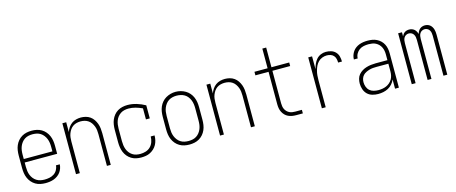

<svg xmlns="http://www.w3.org/2000/svg" viewBox="-44 -1329 4588 1931"><g transform="rotate(-15 2250.0 -363.5)"><path d="M251 8Q224 8 197.5 2.5Q171 -3 148 -16.5Q125 -30 107.5 -50.5Q90 -71 79.5 -95.5Q69 -120 65 -146.5Q61 -173 61 -200V-330Q61 -357 65 -383.5Q69 -410 79.5 -434.5Q90 -459 107.5 -479.5Q125 -500 148 -513.5Q171 -527 197 -532.5Q223 -538 250 -538Q277 -538 303 -532.5Q329 -527 352 -513.5Q375 -500 392.5 -479.5Q410 -459 420.5 -434.5Q431 -410 435 -383.5Q439 -357 439 -330V-247H101V-200Q101 -178 104 -156.5Q107 -135 115 -115Q123 -95 136.5 -78Q150 -61 168.5 -49.5Q187 -38 208 -33.5Q229 -29 251 -29Q276 -29 301.5 -34Q327 -39 348.5 -53Q370 -67 383 -90Q396 -113 397 -138H437Q436 -116 428.5 -95Q421 -74 408 -56.5Q395 -39 376.5 -26Q358 -13 337.5 -5.5Q317 2 295 5Q273 8 251 8ZM399 -283V-330Q399 -352 396 -373Q393 -394 385 -414Q377 -434 363.5 -451.5Q350 -469 332 -480.5Q314 -492 293 -496.5Q272 -501 250 -501Q228 -501 207 -496.5Q186 -492 168 -480.5Q150 -469 136.5 -451.5Q123 -434 115 -414Q107 -394 104 -373Q101 -352 101 -330V-283Z M569 0V-530H609V-428Q617 -452 631.5 -473.5Q646 -495 666.5 -510Q687 -525 712 -531.5Q737 -538 763 -538Q788 -538 813 -531.5Q838 -525 858.5 -510.5Q879 -496 893.5 -474.5Q908 -453 916.5 -429.5Q925 -406 928 -380.5Q931 -355 931 -330V0H891V-330Q891 -351 888.5 -372Q886 -393 878.5 -412.5Q871 -432 859 -449.5Q847 -467 829.5 -479Q812 -491 791.5 -496Q771 -501 750 -501Q729 -501 708.5 -496Q688 -491 670.5 -479Q653 -467 641 -449.5Q629 -432 621.5 -412.5Q614 -393 611.5 -372Q609 -351 609 -330V0Z M1247 8Q1221 8 1195 2.5Q1169 -3 1146 -17Q1123 -31 1106 -51.5Q1089 -72 1079 -96.5Q1069 -121 1065 -147.5Q1061 -174 1061 -200V-330Q1061 -356 1065 -382.5Q1069 -409 1079 -433Q1089 -457 1106 -478Q1123 -499 1145.5 -512.5Q1168 -526 1194 -532Q1220 -538 1247 -538Q1295 -538 1341.5 -524Q1388 -510 1431 -486V-350H1391V-465Q1357 -481 1321 -491Q1285 -501 1248 -501Q1227 -501 1205.5 -496Q1184 -491 1166.5 -479.5Q1149 -468 1135.5 -451Q1122 -434 1114.5 -414Q1107 -394 1104 -372.5Q1101 -351 1101 -330V-200Q1101 -179 1104 -157.5Q1107 -136 1114.5 -116Q1122 -96 1135 -79Q1148 -62 1166 -50Q1184 -38 1205 -33.5Q1226 -29 1247 -29Q1276 -29 1304 -37.5Q1332 -46 1352.5 -66Q1373 -86 1383 -114Q1393 -142 1393 -171Q1393 -171 1393 -171.5Q1393 -172 1393 -172H1433Q1433 -171 1433 -171Q1433 -171 1433 -170Q1433 -146 1427.5 -122Q1422 -98 1410.5 -77Q1399 -56 1381 -39Q1363 -22 1341.5 -11Q1320 0 1296 4Q1272 8 1247 8Z M1750 8Q1723 8 1697 2.5Q1671 -3 1648 -16.5Q1625 -30 1607.5 -50.5Q1590 -71 1579.5 -95.5Q1569 -120 1565 -146.5Q1561 -173 1561 -200V-330Q1561 -357 1565 -383.5Q1569 -410 1579.5 -434.5Q1590 -459 1607.5 -479.5Q1625 -500 1648 -513.5Q1671 -527 1697 -534Q1723 -541 1750 -541Q1777 -541 1803 -534Q1829 -527 1852 -513.5Q1875 -500 1892.5 -479.5Q1910 -459 1920.5 -434.5Q1931 -410 1935 -383.5Q1939 -357 1939 -330V-200Q1939 -173 1935 -146.5Q1931 -120 1920.5 -95.5Q1910 -71 1892.5 -50.5Q1875 -30 1852 -16.5Q1829 -3 1803 2.5Q1777 8 1750 8ZM1750 -29Q1772 -29 1793 -33.5Q1814 -38 1832 -49.5Q1850 -61 1863.5 -78.5Q1877 -96 1885 -116Q1893 -136 1896 -157Q1899 -178 1899 -200V-330Q1899 -352 1896 -373.5Q1893 -395 1885 -415Q1877 -435 1863.5 -452.5Q1850 -470 1831 -481Q1812 -492 1791 -496.5Q1770 -501 1748 -501Q1727 -501 1706 -496Q1685 -491 1667 -479.5Q1649 -468 1636 -450.5Q1623 -433 1615 -413.5Q1607 -394 1604 -372.5Q1601 -351 1601 -330V-200Q1601 -178 1604 -157Q1607 -136 1615 -116Q1623 -96 1636.5 -78.5Q1650 -61 1668 -49.5Q1686 -38 1707.5 -33.5Q1729 -29 1750 -29Z M2069 0V-530H2109V-428Q2117 -452 2131.5 -473.5Q2146 -495 2166.5 -510Q2187 -525 2212 -531.5Q2237 -538 2263 -538Q2288 -538 2313 -531.5Q2338 -525 2358.5 -510.5Q2379 -496 2393.5 -474.5Q2408 -453 2416.5 -429.5Q2425 -406 2428 -380.5Q2431 -355 2431 -330V0H2391V-330Q2391 -351 2388.5 -372Q2386 -393 2378.5 -412.5Q2371 -432 2359 -449.5Q2347 -467 2329.5 -479Q2312 -491 2291.5 -496Q2271 -501 2250 -501Q2229 -501 2208.5 -496Q2188 -491 2170.5 -479Q2153 -467 2141 -449.5Q2129 -432 2121.5 -412.5Q2114 -393 2111.5 -372Q2109 -351 2109 -330V0Z M2861 0Q2840 0 2819.5 -3.5Q2799 -7 2780 -16Q2761 -25 2746.5 -40Q2732 -55 2722.5 -74Q2713 -93 2709.5 -113.5Q2706 -134 2706 -155V-493H2569V-530H2706V-735H2746V-530H2931V-493H2746V-155Q2746 -139 2748.5 -123.5Q2751 -108 2757.5 -94Q2764 -80 2775 -68.5Q2786 -57 2800 -49.5Q2814 -42 2829.5 -39.5Q2845 -37 2861 -37H2931V0Z M3129 0V-530H3169V-397Q3176 -424 3187 -449.5Q3198 -475 3216 -495.5Q3234 -516 3260 -527Q3286 -538 3313 -538Q3341 -538 3367.5 -530Q3394 -522 3413 -502.5Q3432 -483 3439 -456Q3446 -429 3446 -402H3406Q3406 -421 3401.5 -440.5Q3397 -460 3384 -474.5Q3371 -489 3352 -495Q3333 -501 3313 -501Q3289 -501 3265.5 -492Q3242 -483 3224.5 -465.5Q3207 -448 3196.5 -425.5Q3186 -403 3179.5 -379Q3173 -355 3171 -330.5Q3169 -306 3169 -281V0Z M3714 8Q3684 8 3654 -0.5Q3624 -9 3602.5 -30Q3581 -51 3571 -81Q3561 -111 3561 -141Q3561 -166 3567.5 -190Q3574 -214 3589.5 -232.5Q3605 -251 3626.5 -264Q3648 -277 3671.5 -284Q3695 -291 3719.5 -294Q3744 -297 3768 -297H3891V-358Q3891 -377 3887.5 -396Q3884 -415 3875.5 -432.5Q3867 -450 3853.5 -463.5Q3840 -477 3823 -486Q3806 -495 3787 -498Q3768 -501 3748 -501Q3723 -501 3698 -496Q3673 -491 3652.5 -476.5Q3632 -462 3619.5 -439Q3607 -416 3607 -391H3567Q3567 -413 3574 -434Q3581 -455 3593.5 -473Q3606 -491 3624 -504Q3642 -517 3662.5 -524.5Q3683 -532 3704.5 -535Q3726 -538 3748 -538Q3773 -538 3797 -534Q3821 -530 3843 -519Q3865 -508 3882.5 -491Q3900 -474 3911 -452.5Q3922 -431 3926.5 -406.5Q3931 -382 3931 -358V0H3891V-96Q3881 -71 3862.5 -50Q3844 -29 3820 -16Q3796 -3 3769 2.5Q3742 8 3714 8ZM3727 -29Q3748 -29 3769 -32.5Q3790 -36 3809.5 -44.5Q3829 -53 3845 -67Q3861 -81 3871.5 -99Q3882 -117 3886.5 -138Q3891 -159 3891 -180V-260H3768Q3749 -260 3730 -258.5Q3711 -257 3692.5 -251.5Q3674 -246 3656.5 -237.5Q3639 -229 3626 -215Q3613 -201 3607 -182.5Q3601 -164 3601 -145Q3601 -120 3609.5 -96.5Q3618 -73 3636 -57Q3654 -41 3678.5 -35Q3703 -29 3727 -29Z M4065 0V-530H4105V-488Q4110 -499 4117.5 -509Q4125 -519 4135 -525.5Q4145 -532 4156.5 -535Q4168 -538 4180 -538Q4195 -538 4209 -533.5Q4223 -529 4234 -519.5Q4245 -510 4252 -497Q4259 -484 4263 -470Q4267 -484 4274 -497Q4281 -510 4292 -519.5Q4303 -529 4317 -533.5Q4331 -538 4345 -538Q4360 -538 4373.5 -533.5Q4387 -529 4398 -520Q4409 -511 4416.5 -498.5Q4424 -486 4428 -472.5Q4432 -459 4433.5 -445Q4435 -431 4435 -416V0H4395V-416Q4395 -431 4392.5 -446Q4390 -461 4382 -474Q4374 -487 4360.5 -494Q4347 -501 4333 -501Q4318 -501 4304.5 -494Q4291 -487 4283 -474Q4275 -461 4272.5 -446Q4270 -431 4270 -416V0H4230V-416Q4230 -431 4227.5 -446Q4225 -461 4217 -474Q4209 -487 4195.5 -494Q4182 -501 4167 -501Q4153 -501 4139.5 -494Q4126 -487 4118 -474Q4110 -461 4107.5 -446Q4105 -431 4105 -416V0Z"/></g></svg>

Font: iosevka_custom_sans_ss08 XLt
Style: Regular
Weight: 200
Designer: Belleve Invis
Foundry: Belleve Invis
Version: Version 10.3.0; ttfautohint (v1.8.3)